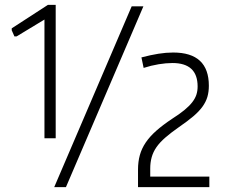

<svg xmlns="http://www.w3.org/2000/svg" viewBox="-20 -766 928 786"><path d="M545 -72Q545 -104 552.5 -131Q560 -158 576.5 -182.5Q593 -207 619.5 -230.5Q646 -254 685 -280Q715 -299 735 -315.5Q755 -332 767 -347.5Q779 -363 784 -378.5Q789 -394 789 -412Q789 -508 686 -508Q660 -508 629.5 -503Q599 -498 568 -488L559 -531Q597 -541 628.5 -546Q660 -551 689 -551Q835 -551 835 -415Q835 -390 829 -369.5Q823 -349 809 -329.5Q795 -310 771.5 -290Q748 -270 713 -246Q680 -223 657 -203Q634 -183 620.5 -163.5Q607 -144 601 -122.5Q595 -101 595 -76V-43H837V0H545ZM519 -740H567L250 0H202ZM162 -686 48 -617H39L28 -642V-650L176 -746H208V-200H162Z"/></svg>

Font: Encode Sans Narrow
Style: ExtraLight
Weight: 200
Designer: Pablo Impallari, Andres Torresi
Foundry: Pablo Impallari, Andres Torresi
Version: Version 1.000; ttfautohint (v1.00) -l 8 -r 50 -G 200 -x 14 -